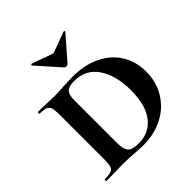

<svg xmlns="http://www.w3.org/2000/svg" viewBox="-178 -786 923 923"><g transform="rotate(-45 283.5 -325.0)"><path d="M216 1Q204 0 186 -1Q168 -2 145 -2L80 -1Q62 0 30 0Q28 0 28 -6Q28 -12 30 -12Q60 -12 73.5 -17Q87 -22 91.5 -36.5Q96 -51 96 -81V-387Q96 -417 91.5 -431Q87 -445 73.5 -450.5Q60 -456 32 -456Q29 -456 29 -462Q29 -468 32 -468L80 -467Q120 -465 145 -465Q176 -465 207 -468Q247 -470 267 -470Q351 -470 412 -440Q473 -410 505 -357Q537 -304 537 -237Q537 -168 504 -113Q471 -58 412 -27Q353 4 278 4Q251 4 216 1ZM422 -226Q422 -323 381 -386.5Q340 -450 258 -450Q224 -450 209.5 -436Q195 -422 195 -385V-92Q195 -51 209.5 -34.5Q224 -18 267 -18Q340 -18 381 -72Q422 -126 422 -226ZM168 -647Q168 -649 170.5 -651.5Q173 -654 175 -653L284 -614L392 -654H393Q396 -654 397.5 -651.5Q399 -649 397 -647L295 -530Q291 -526 284 -526Q276 -526 272 -530L169 -646Q169 -646 168.5 -646.5Q168 -647 168 -647Z"/></g></svg>

Font: Cormorant Unicase
Style: Bold
Weight: 700
Designer: Christian Thalmann (Catharsis Fonts)
Foundry: Catharsis Fonts
Version: Version 4.000